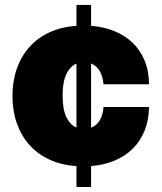

<svg xmlns="http://www.w3.org/2000/svg" viewBox="-20 -747 647 767"><path d="M285.5 -643.8V-727.3H343.8V-643.8Q394.5 -639.9 437 -622.7Q479.4 -605.5 509.9 -576Q540.5 -546.5 557.7 -505Q574.9 -463.4 575.3 -410.5H393.5Q387.4 -475.9 343.8 -493.3V-236.9Q365.1 -245 378 -265.6Q391 -286.2 393.5 -319.6H575.3Q574.6 -266.7 557.5 -224.8Q540.5 -182.9 510.1 -152.9Q479.8 -122.9 437.5 -105.3Q395.2 -87.7 343.8 -83.5V0H285.5V-83.5Q225.5 -87.4 177.9 -109.4Q130.3 -131.4 97.5 -168.1Q64.6 -204.9 47.2 -254.6Q29.8 -304.3 29.8 -363.6Q29.8 -422.9 47.2 -472.7Q64.6 -522.4 97.5 -559.1Q130.3 -595.9 177.9 -617.9Q225.5 -639.9 285.5 -643.8ZM230.1 -365.1Q230.1 -310.7 245 -279.5Q259.9 -248.2 285.5 -237.2V-492.9Q259.9 -481.9 245 -450.6Q230.1 -419.4 230.1 -365.1Z"/></svg>

Font: Inter P Black
Style: Regular
Weight: 900
Designer: Rasmus Andersson
Foundry: rsms
Version: Version 3.018;git-588b23468